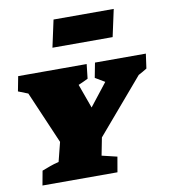

<svg xmlns="http://www.w3.org/2000/svg" viewBox="-86 -859 827 933"><g transform="rotate(-10 327.0 -392.5)"><path d="M48 0 61 -71Q85 -80 102.5 -86.5Q120 -93 145 -99L169 -194L58 -452L10 -471L24 -544H362L354 -473Q330 -461 306 -451L349 -332L436 -443L389 -471L403 -544H654L644 -472Q623 -459 602 -448L373 -180L356 -93L431 -75L418 0ZM212 -651 241 -785H538L509 -651Z"/></g></svg>

Font: Piazzolla SC Black
Style: Italic
Weight: 900
Italic angle: -11.3°
Designer: Juan Pablo del Peral
Foundry: Huerta Tipografica
Version: Version 1.330